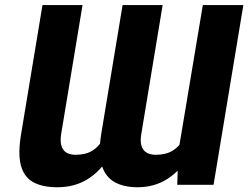

<svg xmlns="http://www.w3.org/2000/svg" viewBox="-20 -748 1005 777"><path d="M701.2 -131.3 800.8 -727.5H964.8L844.2 0H697.3ZM741.2 -246.1 789.6 -247.1Q777.3 -173.3 743.4 -115.2Q709.5 -57.1 657 -23.7Q604.5 9.8 537.1 9.8Q481 9.8 443.6 -11.2Q406.2 -32.2 391.6 -79.6Q377 -127 389.6 -205.6L476.1 -727.5H638.2L551.8 -205.6Q546.9 -177.7 552.2 -158.9Q557.6 -140.1 572.5 -130.9Q587.4 -121.6 610.4 -121.6Q650.9 -121.6 677.7 -137.7Q704.6 -153.8 720 -182.1Q735.4 -210.4 741.2 -246.1ZM417 -246.1 466.3 -247.1Q454.1 -171.9 420.7 -113.8Q387.2 -55.7 334.5 -22.9Q281.7 9.8 212.4 9.8Q150.4 9.8 113.3 -11.5Q76.2 -32.7 64.2 -80.1Q52.2 -127.4 65.4 -205.6L151.9 -727.5H314L227.5 -205.6Q223.1 -177.2 228.5 -158.4Q233.9 -139.6 248.5 -130.6Q263.2 -121.6 285.6 -121.6Q326.2 -121.6 352.8 -137.7Q379.4 -153.8 395 -181.9Q410.6 -210 417 -246.1Z"/></svg>

Font: Inter 17pt ExtraBold
Style: Italic
Weight: 800
Italic angle: -9.3988°
Version: Version 4.001;git-66647c0bb